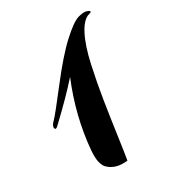

<svg xmlns="http://www.w3.org/2000/svg" viewBox="-137 -549 658 658"><g transform="rotate(-45 191.5 -220.5)"><path d="M382 -436 377 -435Q375 -435 373 -435Q348 -435 317.5 -401.5Q287 -368 256 -308Q225 -248 199.5 -190.5Q174 -133 147.5 -70.5Q121 -8 111 13Q62 6 43 -28Q38 -37 38 -53.5Q38 -70 48 -99Q92 -221 175 -329Q118 -291 27 -242Q12 -233 12 -243Q12 -253 29 -262.5Q46 -272 128.5 -335Q211 -398 265 -426Q319 -454 342 -454Q365 -454 374 -448Q383 -442 383 -439.5Q383 -437 382 -436Z"/></g></svg>

Font: Arizonia
Style: Regular
Weight: 400
Designer: Robert E. Leuschke
Foundry: Robert E. Leuschke
Version: Version 1.003